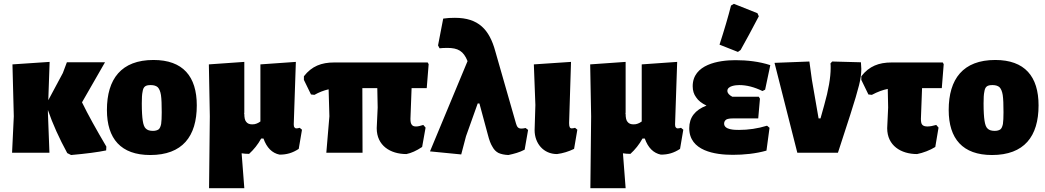

<svg xmlns="http://www.w3.org/2000/svg" viewBox="-20 -797 5455 1002"><path d="M535 -32C482 -122 439 -199 408 -263L528 -472H329L308 -416L232 -274L239 -474L45 -461L52 -190L43 0H238L230 -210V-223C255 -150 289 -75 331 2L351 12C430 5 491 -3 534 -12Z M781 -484C613 -484 538 -385 538 -223C538 -73 611 12 764 12C932 12 1007 -85 1007 -247C1007 -398 935 -484 781 -484ZM767 -353C783 -353 795 -349 803 -342C811 -334 817 -320 820 -301C823 -281 824 -251 824 -211C824 -184 823 -163 821 -150C818 -136 814 -127 808 -122C801 -117 791 -114 778 -114C761 -114 749 -118 741 -126C733 -133 728 -147 725 -167C722 -186 720 -216 720 -257C720 -284 721 -305 724 -318C728 -346 740 -353 767 -353Z M1556 -120 1544 -130C1537 -128 1532 -127 1527 -127C1522 -127 1519 -129 1517 -132C1514 -135 1513 -141 1513 -148L1524 -474L1339 -461V-163C1332 -158 1325 -154 1319 -152C1312 -149 1305 -148 1296 -148C1282 -148 1272 -152 1265 -161C1258 -169 1255 -183 1255 -203L1254 -202L1255 -210V-474L1070 -461L1075 -190L1071 185H1255L1241 3C1253 5 1266 6 1280 6C1305 -17 1326 -43 1343 -74H1355C1372 -26 1400 2 1439 10C1477 10 1507 1 1539 -20Z M1566 -380 1603 -304 1621 -302C1644 -315 1669 -325 1695 -331L1699 -190L1683 0H1872L1871 -337H1949L1951 -236L1946 -128C1946 -37 2017 7 2101 7C2126 2 2153 -10 2183 -30L2201 -131L2189 -145C2174 -140 2162 -137 2151 -137C2140 -137 2133 -140 2129 -146C2124 -152 2122 -162 2122 -177L2128 -337H2207L2217 -462L2212 -471H1724C1658 -471 1607 -452 1566 -399Z M2736 -119 2723 -129C2714 -127 2707 -126 2701 -126C2683 -126 2678 -136 2673 -152L2565 -529C2534 -643 2477 -704 2354 -704C2333 -704 2312 -703 2293 -700L2266 -560L2274 -545C2284 -546 2297 -547 2314 -547C2370 -547 2399 -531 2420 -478L2224 -7L2387 9L2412 -86L2473 -257H2482L2526 -94C2533 -66 2541 -45 2550 -31C2558 -16 2568 -6 2581 1C2594 7 2611 11 2633 12C2662 6 2692 -2 2718 -16Z M2887 7C2918 3 2947 -6 2976 -20L2993 -120L2981 -130C2974 -128 2969 -127 2964 -127C2959 -127 2955 -129 2953 -134C2951 -138 2950 -145 2950 -155L2960 -474L2766 -461L2774 -249L2770 -118C2770 -49 2816 7 2887 7Z M3546 -120 3534 -130C3527 -128 3522 -127 3517 -127C3512 -127 3509 -129 3507 -132C3504 -135 3503 -141 3503 -148L3514 -474L3329 -461V-163C3322 -158 3315 -154 3309 -152C3302 -149 3295 -148 3286 -148C3272 -148 3262 -152 3255 -161C3248 -169 3245 -183 3245 -203L3244 -202L3245 -210V-474L3060 -461L3065 -190L3061 185H3245L3231 3C3243 5 3256 6 3270 6C3295 -17 3316 -43 3333 -74H3345C3362 -26 3390 2 3429 10C3467 10 3497 1 3529 -20Z M3983 -141C3934 -126 3885 -119 3837 -119C3815 -119 3759 -119 3759 -152C3759 -161 3763 -168 3770 -173C3777 -177 3789 -179 3805 -179H3937L3946 -282L3940 -292H3802C3785 -301 3776 -311 3776 -323C3776 -349 3820 -353 3838 -353C3876 -353 3916 -343 3959 -322L3973 -329L4000 -457C3942 -476 3879 -483 3818 -483C3730 -483 3595 -461 3595 -347C3595 -324 3601 -305 3613 -289C3624 -272 3642 -258 3667 -246C3607 -223 3577 -184 3577 -128C3577 -9 3712 11 3804 11C3862 11 3924 5 3980 -11L3996 -130ZM3810 -777 3795 -768C3780 -709 3760 -641 3735 -564L3831 -526L3845 -536C3872 -584 3904 -643 3940 -712L3933 -728Z M4475 -437C4475 -444 4474 -456 4473 -472L4323 -476L4314 -466C4315 -461 4315 -453 4315 -442C4315 -393 4304 -328 4281 -247L4262 -179H4252L4217 -381L4204 -476L4022 -469L4141 0H4353L4417 -197C4440 -268 4455 -320 4463 -352C4471 -383 4475 -412 4475 -437Z M4792 -337H4895L4905 -462L4900 -471H4633C4567 -471 4516 -452 4475 -399V-380L4512 -304L4530 -302C4560 -318 4588 -328 4613 -333L4615 -236L4610 -128C4610 -37 4682 7 4766 7C4797 1 4834 -13 4861 -30L4878 -131L4866 -145C4849 -140 4833 -137 4820 -137C4807 -137 4798 -140 4793 -146C4788 -151 4786 -162 4786 -177Z M5174 -484C5006 -484 4931 -385 4931 -223C4931 -73 5004 12 5157 12C5325 12 5400 -85 5400 -247C5400 -398 5328 -484 5174 -484ZM5160 -353C5176 -353 5188 -349 5196 -342C5204 -334 5210 -320 5213 -301C5216 -281 5217 -251 5217 -211C5217 -184 5216 -163 5214 -150C5211 -136 5207 -127 5201 -122C5194 -117 5184 -114 5171 -114C5154 -114 5142 -118 5134 -126C5126 -133 5121 -147 5118 -167C5115 -186 5113 -216 5113 -257C5113 -284 5114 -305 5117 -318C5121 -346 5133 -353 5160 -353Z"/></svg>

Font: Luna Sans Black
Style: Regular
Weight: 900
Designer: Juan Pablo del Peral
Foundry: Huerta Tipografica
Version: Version 2.001; ttfautohint (v1.5)